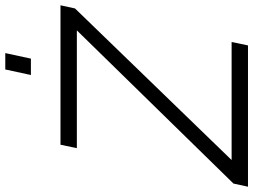

<svg xmlns="http://www.w3.org/2000/svg" viewBox="-172 -823 959 727"><g transform="rotate(-90 307.5 -459.5)"><path d="M387 -822 408 -919H470L449 -822ZM-24 -55 556 -648H110L123 -710H651L639 -655L65 -62H512L499 0H-36Z"/></g></svg>

Font: Raleway-v4020
Style: Italic
Weight: 400
Italic angle: -12°
Designer: Matt McInerney, Pablo Impallari, Rodrigo Fuenzalida
Foundry: Matt McInerney, Pablo Impallari, Rodrigo Fuenzalida
Version: Version 4.020;PS 004.020;hotconv 1.0.88;makeotf.lib2.5.64775